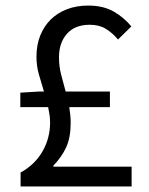

<svg xmlns="http://www.w3.org/2000/svg" viewBox="-20 -670 537 690"><path d="M54 0V-50Q105 -78 132.5 -125.5Q160 -173 160 -230Q160 -244 158 -257.5Q156 -271 153 -285H53V-337L120 -341H138Q128 -373 119.5 -403.5Q111 -434 111 -466Q111 -508 124.5 -542Q138 -576 162.5 -600Q187 -624 221 -637Q255 -650 297 -650Q351 -650 388.5 -628.5Q426 -607 452 -575L404 -528Q385 -551 361 -566Q337 -581 303 -581Q249 -581 220.5 -548.5Q192 -516 192 -464Q192 -432 199.5 -402.5Q207 -373 216 -341H375V-285H229Q231 -271 232.5 -257.5Q234 -244 234 -229Q234 -176 218 -141Q202 -106 172 -75V-71H453V0Z"/></svg>

Font: Pinyin1712
Style: Regular
Weight: 400
Version: Version 1